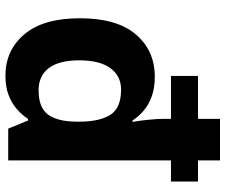

<svg xmlns="http://www.w3.org/2000/svg" viewBox="-80 -720 810 689"><g transform="rotate(90 324.5 -375.0)"><path d="M251 10Q160 10 102.5 -58Q45 -126 45 -257Q45 -390 103 -458Q161 -526 255 -526Q294 -526 324 -515.5Q354 -505 375.5 -487Q397 -469 412 -446H417Q413 -467 409.5 -500.5Q406 -534 406 -559V-584H252V-681H406V-760H555V-681H631V-584H555V0H441L412 -71H406Q392 -49 370.5 -30.5Q349 -12 320 -1Q291 10 251 10ZM303 -109Q365 -109 390 -142Q415 -175 416 -242V-256Q416 -328 391.5 -366.5Q367 -405 301 -405Q252 -405 224 -366.5Q196 -328 196 -255Q196 -182 224 -145.5Q252 -109 303 -109Z"/></g></svg>

Font: Noto Sans Devanagari
Style: Regular
Weight: 400
Designer: Jelle Bosma - Monotype Design Team
Foundry: Monotype Imaging Inc.
Version: Version 2.003